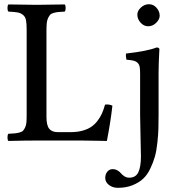

<svg xmlns="http://www.w3.org/2000/svg" viewBox="-20 -669 855 914"><path d="M647 -122.1V-316.9Q647 -339.4 644.8 -351.1Q642.6 -362.8 634.5 -370.4Q626.5 -377.9 615.5 -380.4Q604.5 -382.8 582 -384.8Q580.6 -389.6 579.6 -399.4Q578.6 -409.2 580.1 -414.1Q682.6 -425.8 725.1 -442.9Q738.8 -442.9 738.8 -434.1Q738.8 -433.1 737.8 -414.8Q736.8 -396.5 735.8 -369.6Q734.9 -342.8 734.9 -320.8V-122.1Q734.9 -83.5 734.1 -56.6Q733.4 -29.8 729.2 9.5Q725.1 48.8 717.5 75.9Q710 103 695.6 133.3Q681.2 163.6 661.1 182.1Q641.1 200.7 610.6 212.9Q580.1 225.1 541 225.1Q516.1 225.1 498.5 211.4Q481 197.8 481 178.2Q481 160.2 491 148.2Q501 136.2 516.1 136.2Q529.3 136.2 539.8 142.6Q550.3 148.9 556.4 156.5Q562.5 164.1 572.5 170.4Q582.5 176.8 595.2 176.8Q626.5 176.8 638.7 150.6Q650.9 124.5 650.9 75.2Q650.9 52.7 648.9 -20.8Q647 -94.2 647 -122.1ZM369.1 0H153.8Q98.1 0 20 2Q15.6 -2.4 15.6 -14.9Q15.6 -27.3 20 -32.2Q40.5 -33.2 51 -34.2Q61.5 -35.2 73.2 -38.3Q85 -41.5 89.8 -46.9Q94.7 -52.2 99.6 -62.3Q104.5 -72.3 105.7 -86.2Q106.9 -100.1 106.9 -121.1V-526.9Q106.9 -556.6 103.8 -573Q100.6 -589.4 89.1 -598.4Q77.6 -607.4 63.5 -609.9Q49.3 -612.3 20 -613.8Q15.6 -618.2 15.6 -630.9Q15.6 -643.6 20 -647.9Q104 -646 153.8 -646Q184.6 -646 288.1 -647.9Q292.5 -643.6 292.5 -630.9Q292.5 -618.2 288.1 -613.8Q268.1 -612.8 257.8 -611.8Q247.6 -610.8 235.8 -607.7Q224.1 -604.5 219 -598.9Q213.9 -593.3 209 -583.3Q204.1 -573.2 202.6 -559.1Q201.2 -544.9 201.2 -523.9V-111.8Q201.2 -72.8 214.1 -56.4Q227.1 -40 254.9 -40H316.9Q347.7 -40 372.6 -46.9Q397.5 -53.7 414.3 -65.2Q431.2 -76.7 444.3 -94Q457.5 -111.3 465.6 -129.4Q473.6 -147.5 480 -170.9Q499 -173.8 515.1 -166Q506.8 -90.8 488.8 2Q486.8 2 436 1Q385.3 0 369.1 0ZM633.8 -599.1Q633.8 -617.7 650.9 -633.3Q668 -648.9 689 -648.9Q710.4 -648.9 725.3 -631.8Q740.2 -614.7 740.2 -594.2Q740.2 -577.1 723.6 -560.5Q707 -543.9 685.1 -543.9Q665 -543.9 649.4 -561Q633.8 -578.1 633.8 -599.1Z"/></svg>

Font: Common Serif News
Style: Regular
Weight: 450
Designer: Philipp H. Poll, Khaled Hosny
Foundry: Stefan Peev, Context Ltd.
Version: Version 1.026